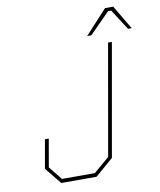

<svg xmlns="http://www.w3.org/2000/svg" viewBox="-99 -1010 906 1087"><g transform="rotate(-10 354.5 -466.0)"><path d="M453 -794 580 -932H627L709 -794H688L612 -912H594L477 -794ZM164 0 87 -95 116 -260H138L110 -99L172 -22H361L451 -99L563 -737H585L471 -90L367 0Z"/></g></svg>

Font: Tomorrow Thin
Style: Italic
Weight: 250
Italic angle: -10°
Designer: Tony de Marco, Monica Rizzolli
Foundry: Just in Type
Version: Version 2.002